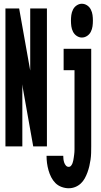

<svg xmlns="http://www.w3.org/2000/svg" viewBox="-20 -780 540 1023"><path d="M99 0H9V-735H82L141 -404V-735H230V0H157L98 -331Q99 -322 99 -312.5Q99 -303 99 -294ZM416 -580Q402 -580 389 -588.5Q376 -597 369 -611Q362 -625 360 -640Q358 -655 358 -670Q358 -685 360 -700Q362 -715 369 -729Q376 -743 389 -751.5Q402 -760 416 -760Q431 -760 444 -751.5Q457 -743 464 -729Q471 -715 473 -700Q475 -685 475 -670Q475 -655 473 -640Q471 -625 464 -611Q457 -597 444 -588.5Q431 -580 416 -580ZM346 223Q327 223 308 216Q289 209 275.5 195.5Q262 182 253 164.5Q244 147 238.5 127.5Q233 108 230.5 89Q228 70 228 50H317Q317 59 318 68Q319 77 322 86Q325 95 331 102Q337 109 346 109Q354 109 359 102.5Q364 96 366.5 89Q369 82 370.5 74.5Q372 67 373 59.5Q374 52 375 45Q376 38 376.5 30.5Q377 23 377 15.5Q377 8 377 0V-406H319V-520H466V0Q466 18 465.5 35.5Q465 53 462.5 70.5Q460 88 456 105Q452 122 446 138.5Q440 155 431.5 170.5Q423 186 410 198Q397 210 380.5 216.5Q364 223 346 223Z"/></svg>

Font: Iosevka Heavy
Style: Regular
Weight: 900
Monospace: yes
Designer: Belleve Invis
Foundry: Belleve Invis
Version: Version 32.5.0; ttfautohint (v1.8.4)